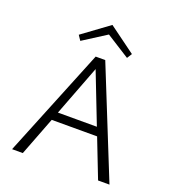

<svg xmlns="http://www.w3.org/2000/svg" viewBox="-152 -976 986 1093"><g transform="rotate(20 341.0 -430.0)"><path d="M476 -234H201L111 0H46L313 -658H371L636 0H567ZM456 -285 337 -591 220 -285ZM483 -712 341 -802 200 -712 180 -742 341 -860 502 -742Z"/></g></svg>

Font: Ysabeau Semilight
Style: Regular
Weight: 300
Designer: Christian Thalmann (Catharsis Fonts)
Version: Version 0.003